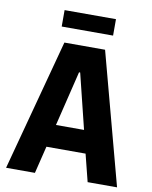

<svg xmlns="http://www.w3.org/2000/svg" viewBox="-93 -922 782 990"><g transform="rotate(10 298.5 -426.5)"><path d="M8 0 192 -688H405L589 0H435L399 -143H194L159 0ZM223 -262H370L299 -550H293ZM164 -767V-853H433V-767Z"/></g></svg>

Font: Saira SemiCondensed
Style: Bold
Weight: 700
Width: 4
Designer: Hector Gatti with collaboration of the Omnibus-Type team
Foundry: Omnibus-Type
Version: Version 1.101